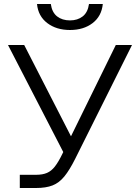

<svg xmlns="http://www.w3.org/2000/svg" viewBox="-20 -940 700 960"><path d="M79 0V-66H160Q193 -66 215 -75.5Q237 -85 254.5 -107.5Q272 -130 291 -169L559 -715H640L356 -146Q328 -90 302 -58Q276 -26 243 -13Q210 0 160 0ZM306 -161 20 -715H101L367 -196ZM330 -790Q262 -790 216.5 -824.5Q171 -859 165 -920H234Q240 -878 265.5 -858Q291 -838 330 -838Q368 -838 393.5 -858Q419 -878 425 -920H494Q488 -859 443 -824.5Q398 -790 330 -790Z"/></svg>

Font: Wix Madefor Display
Style: Regular
Weight: 400
Designer: Dalton Maag Ltd
Foundry: Dalton Maag Ltd
Version: Version 3.100